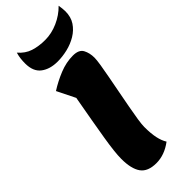

<svg xmlns="http://www.w3.org/2000/svg" viewBox="-321 -1010 1068 1068"><g transform="rotate(-45 213.0 -476.0)"><path d="M187 26Q120 26 92.5 -12.5Q65 -51 65 -129Q65 -179 81.5 -279.5Q98 -380 128 -546L75 -653Q122 -683 175 -704.5Q228 -726 281 -726Q328 -726 343 -698Q358 -670 358 -632Q358 -616 352.5 -580.5Q347 -545 338 -498.5Q329 -452 319.5 -401.5Q310 -351 301 -303.5Q292 -256 286.5 -219.5Q281 -183 281 -164Q281 -113 288.5 -78Q296 -43 311 -19Q251 26 187 26ZM198 -762Q138 -762 100 -790.5Q62 -819 62 -883Q62 -901 64 -919Q66 -937 72 -958Q103 -922 143 -909Q183 -896 234 -896Q284 -896 334 -918Q384 -940 421 -978Q423 -965 424.5 -953Q426 -941 426 -930Q426 -885 405 -853.5Q384 -822 350 -801.5Q316 -781 276 -771.5Q236 -762 198 -762Z"/></g></svg>

Font: Lemon
Style: Regular
Weight: 400
Designer: Eduardo Rodriguez Tunni
Foundry: Eduardo Rodriguez Tunni
Version: Version 1.003; ttfautohint (v1.8.4.7-5d5b);gftools[0.9.24]